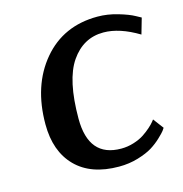

<svg xmlns="http://www.w3.org/2000/svg" viewBox="-101 -753 816 856"><g transform="rotate(-15 307.0 -324.5)"><path d="M593 -532Q505 -585 431 -585Q338 -585 281.5 -503Q225 -421 225 -242Q225 -64 375 -64Q405 -64 433.5 -73Q462 -82 481.5 -95Q501 -108 516 -121.5Q531 -135 538 -144L545 -153L581 -105Q578 -100 572.5 -92.5Q567 -85 546 -65Q525 -45 500 -29.5Q475 -14 433.5 -1.5Q392 11 345 11Q216 11 146 -60Q76 -131 76 -256Q76 -434 171 -547Q266 -660 424 -660Q470 -660 517.5 -646Q565 -632 590 -618L614 -605Z"/></g></svg>

Font: Arsenal
Style: Bold Italic
Weight: 700
Italic angle: -9.10001°
Designer: Andrij Shevchenko
Foundry: Stairsfor
Version: Version 2.001;PS 002.001;hotconv 1.0.88;makeotf.lib2.5.64775